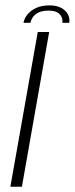

<svg xmlns="http://www.w3.org/2000/svg" viewBox="-20 -712 285 732"><path d="M19.5 0H63.5L167.5 -590H124ZM169 -691.5Q139.5 -691.5 118.5 -682Q97.5 -672.5 85 -657.2Q72.5 -642 69.5 -625H96Q98 -636 105.5 -646.8Q113 -657.5 127.2 -664.5Q141.5 -671.5 165.5 -671.5Q187 -671.5 198.8 -664.5Q210.5 -657.5 215 -646.8Q219.5 -636 217.5 -625H244Q247 -642 239 -657.2Q231 -672.5 213.2 -682Q195.5 -691.5 169 -691.5Z"/></svg>

Font: Anybody SemiExpanded ExtraLight
Style: Italic
Weight: 250
Width: 6
Italic angle: -10°
Version: Version 1.113;gftools[0.9.25]